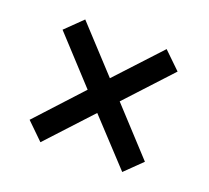

<svg xmlns="http://www.w3.org/2000/svg" viewBox="-86 -662 714 657"><g transform="rotate(20 271.5 -333.5)"><path d="M58.6 -169.4 210 -334 59.1 -497.6 120.1 -557.1 268.1 -397 416.5 -557.1 478 -497.6 326.7 -334 478.5 -169.4 417.5 -109.9 268.1 -270.5 119.6 -109.9Z"/></g></svg>

Font: Ufes Sans
Style: Regular
Weight: 400
Designer: Ricardo Esteves, Filipe Motta, Cassio Ferreira, Ana Quintelato & Breno Mello
Foundry: ProDesignUfes - Ricardo Esteves, Filipe Motta, Cassio Ferreira, Ana Quintelato & Breno Mello (This is a derivative work,
Version: Version 2.0